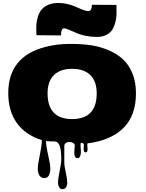

<svg xmlns="http://www.w3.org/2000/svg" viewBox="-20 -975 1010 1328"><path d="M423.3 -779.3Q401.9 -779.3 401.9 -730L232.4 -731.4Q231 -745.6 231 -784.7Q231 -823.7 242.4 -860.4Q253.9 -897 275.4 -917Q315.9 -954.6 382.3 -954.6Q445.3 -954.6 507.6 -926.3Q569.8 -897.9 589.4 -897.9Q615.7 -897.9 615.7 -941.9L785.2 -940.9Q786.1 -916.5 786.1 -884.8Q786.1 -853 776.1 -815.7Q766.1 -778.3 747.6 -757.8Q712.4 -719.7 651.4 -719.7Q567.9 -719.7 502.7 -749.5Q437.5 -779.3 423.3 -779.3ZM493.7 79.1 497.1 32.2Q497.1 20 485.4 13.4Q473.6 6.8 460 6.8Q446.3 6.8 435.5 14.2Q424.8 21.5 424.8 35.2V147.5Q424.8 171.9 435.1 219.2Q445.3 266.6 445.3 286.9Q445.3 307.1 436.5 320.3Q427.7 333.5 412.4 333.5Q397 333.5 389.2 319.8Q381.3 306.2 381.3 284.2Q381.3 262.2 392.6 208Q403.8 153.8 403.8 124Q403.8 3.4 358.9 3.4Q298.3 3.4 298.3 -1.5V-0.5Q298.3 33.2 313.2 98.4Q328.1 163.6 328.1 191.9Q328.1 220.2 317.9 238.5Q307.6 256.8 286.4 256.8Q265.1 256.8 253.2 239.3Q241.2 221.7 241.2 193.6Q241.2 165.5 255.4 97.4Q269.5 29.3 269.5 -5.9Q153.8 -42.5 95.5 -125.5Q37.1 -208.5 37.1 -330.6Q37.1 -583.5 292 -649.9Q374.5 -671.4 462.6 -671.4Q550.8 -671.4 612.5 -661.6Q674.3 -651.9 732.2 -627.2Q790 -602.5 830.8 -564.7Q871.6 -526.9 896 -467Q920.4 -407.2 920.4 -330.6Q920.4 -174.3 832.5 -88.6Q744.6 -2.9 585.4 16.6Q583.5 20 583.5 27.3L585.9 54.2Q585.9 79.1 572.3 79.1Q558.6 79.1 558.6 55.2L560.1 27.8Q560.1 13.2 539.1 13.2Q537.1 17.6 537.1 29.8L539.6 77.1Q539.6 91.8 534.2 105.5Q528.8 119.1 516.1 119.1Q493.7 119.1 493.7 79.1ZM309.1 -330.1Q309.1 -151.4 479 -151.4Q648.9 -151.4 648.9 -330.1Q648.9 -412.1 605 -455.6Q561 -499 479 -499Q397 -499 353 -455.6Q309.1 -412.1 309.1 -330.1Z"/></svg>

Font: Nosifer Caps
Style: Regular
Weight: 800
Version: Version 001.002